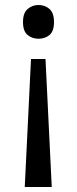

<svg xmlns="http://www.w3.org/2000/svg" viewBox="-20 -566 309 768"><path d="M104 -330H162L187 182H79ZM196 -478Q196 -441 178 -426Q160 -411 134 -411Q109 -411 90.5 -426Q72 -441 72 -478Q72 -514 90.5 -530Q109 -546 134 -546Q160 -546 178 -530Q196 -514 196 -478Z"/></svg>

Font: Noto Sans Thaana
Style: Regular
Weight: 400
Designer: Monotype Design Team
Foundry: Monotype Imaging Inc.
Version: Version 2.001